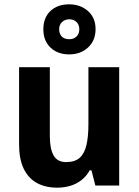

<svg xmlns="http://www.w3.org/2000/svg" viewBox="-20 -856 640 886"><path d="M530 -546V0H420L402 -70H394Q379 -43 356 -25Q333 -7 304.5 1.5Q276 10 244 10Q189 10 149.5 -12Q110 -34 89 -78.5Q68 -123 68 -190V-546H210V-228Q210 -169 227.5 -138.5Q245 -108 285 -108Q326 -108 348 -128Q370 -148 379 -187Q388 -226 388 -282V-546ZM299 -605Q246 -605 213 -636.5Q180 -668 180 -721Q180 -774 212.5 -805Q245 -836 299 -836Q351 -836 386 -805Q421 -774 421 -722Q421 -669 386.5 -637Q352 -605 299 -605ZM300 -675Q320 -675 333 -687.5Q346 -700 346 -721Q346 -742 333 -754.5Q320 -767 300 -767Q280 -767 266.5 -754.5Q253 -742 253 -721Q253 -700 265 -687.5Q277 -675 300 -675Z"/></svg>

Font: Noto Sans Thai SemiCondensed
Style: Bold
Weight: 700
Width: 4
Designer: Monotype Design Team
Foundry: Monotype Imaging Inc.
Version: Version 2.001